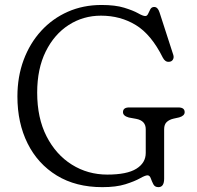

<svg xmlns="http://www.w3.org/2000/svg" viewBox="-20 -735 792 772"><path d="M640 -17Q640 17.5 617 17.5Q602.5 17.5 596.5 5.8Q590.5 -6 586.2 -18Q582 -30 573 -30Q564 -30 542.8 -18Q521.5 -6 484.2 5.8Q447 17.5 391.5 17.5Q285 17.5 208.5 -29.2Q132 -76 91 -158.2Q50 -240.5 50 -347Q50 -426.5 75 -493.8Q100 -561 145.5 -610.8Q191 -660.5 252.8 -687.8Q314.5 -715 388 -715Q443.5 -715 479.2 -704Q515 -693 535 -681.8Q555 -670.5 564 -670.5Q571.5 -670.5 575.5 -679.5Q579.5 -688.5 584.5 -697.8Q589.5 -707 600 -707Q614.5 -707 621.5 -685L677 -513.5Q680 -503 675 -495Q670 -487 659.5 -486.5Q644 -485 634.5 -503.5Q588.5 -596 526.5 -634Q464.5 -672 386 -672Q314.5 -672 256.2 -634.5Q198 -597 163.8 -527.8Q129.5 -458.5 129.5 -362.5Q129.5 -260.5 167.2 -186.8Q205 -113 269 -73Q333 -33 411.5 -33Q490.5 -33 528.2 -56.5Q566 -80 566 -120V-215.5Q566 -249.5 528 -257L498 -262.5Q474.5 -269 474.5 -284Q474.5 -303 499.5 -303H697Q722.5 -303 722.5 -284Q722.5 -269.5 700.5 -263L678 -258Q660.5 -254 650.2 -244.2Q640 -234.5 640 -215.5Z"/></svg>

Font: Fraunces 9pt S100 Light
Style: Regular
Weight: 300
Version: Version 1.000; ttfautohint (v1.8.3)